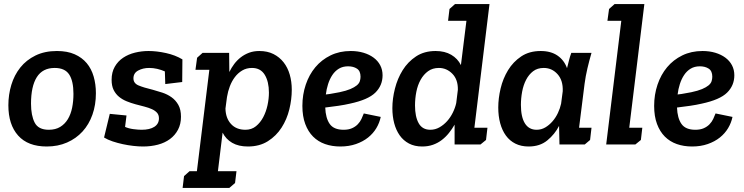

<svg xmlns="http://www.w3.org/2000/svg" viewBox="-20 -708 3647 941"><path d="M21 -192Q21 -244 35.5 -292Q50 -340 79.5 -377Q109 -414 154 -436Q199 -458 259 -458Q310 -458 346 -442Q382 -426 405 -398.5Q428 -371 439 -333Q450 -295 450 -251Q450 -194 433 -146Q416 -98 384.5 -63.5Q353 -29 308.5 -9.5Q264 10 209 10Q117 10 69 -43.5Q21 -97 21 -192ZM132 -200Q132 -142 150 -107Q168 -72 219 -72Q252 -72 275 -86Q298 -100 312.5 -124Q327 -148 333.5 -180Q340 -212 340 -248Q340 -311 319 -343Q298 -375 248 -375Q189 -375 160.5 -330Q132 -285 132 -200Z M674 -72Q714 -72 736.5 -86.5Q759 -101 759 -128Q759 -145 749.5 -155.5Q740 -166 724.5 -173Q709 -180 688 -185.5Q667 -191 644 -197Q622 -203 601 -211.5Q580 -220 563.5 -233.5Q547 -247 537 -267Q527 -287 527 -317Q527 -354 542.5 -381Q558 -408 583.5 -425Q609 -442 641.5 -450Q674 -458 708 -458Q748 -458 793.5 -448Q839 -438 874 -417L873 -306L790 -296L788 -358Q770 -366 750.5 -370.5Q731 -375 711 -375Q681 -375 657.5 -362.5Q634 -350 634 -324Q634 -300 658.5 -289.5Q683 -279 729 -268Q751 -262 775.5 -254Q800 -246 820.5 -231.5Q841 -217 854 -194Q867 -171 867 -136Q867 -100 852.5 -72.5Q838 -45 813 -26.5Q788 -8 754 1Q720 10 681 10Q659 10 633 7Q607 4 581.5 -1.5Q556 -7 532 -15Q508 -23 490 -34L518 -150L600 -142L593 -86Q611 -78 634.5 -75Q658 -72 674 -72Z M1103 -449 1104 -355Q1114 -376 1128 -394.5Q1142 -413 1160 -427Q1178 -441 1200.5 -449.5Q1223 -458 1251 -458Q1291 -458 1320.5 -443Q1350 -428 1370 -402.5Q1390 -377 1400 -342.5Q1410 -308 1410 -268Q1410 -221 1398 -172Q1386 -123 1360 -82.5Q1334 -42 1293 -16Q1252 10 1195 10Q1149 10 1118 -8Q1087 -26 1071 -58L1048 131H1139L1132 189L1104 213H875L882 155L909 131H945L1006 -366H938L946 -425L973 -449ZM1183 -72Q1213 -72 1234.5 -89.5Q1256 -107 1270 -133.5Q1284 -160 1291 -192Q1298 -224 1298 -254Q1298 -308 1277.5 -341.5Q1257 -375 1215 -375Q1188 -375 1167 -362.5Q1146 -350 1131 -330Q1116 -310 1106.5 -285Q1097 -260 1093 -235L1092 -229L1085 -176Q1086 -129 1112 -100.5Q1138 -72 1183 -72Z M1664 -72Q1688 -72 1705 -79.5Q1722 -87 1733.5 -99Q1745 -111 1751.5 -125Q1758 -139 1763 -152L1846 -135Q1840 -106 1824.5 -80Q1809 -54 1784 -34Q1759 -14 1724.5 -2Q1690 10 1648 10Q1607 10 1573 -2Q1539 -14 1514.5 -38.5Q1490 -63 1476 -100.5Q1462 -138 1462 -189Q1462 -244 1478.5 -293Q1495 -342 1525.5 -378.5Q1556 -415 1600 -436.5Q1644 -458 1699 -458Q1733 -458 1761.5 -449.5Q1790 -441 1811 -425.5Q1832 -410 1843.5 -388Q1855 -366 1855 -339Q1855 -289 1819.5 -254Q1784 -219 1695 -200Q1669 -194 1638.5 -189.5Q1608 -185 1574 -181Q1576 -129 1596 -100.5Q1616 -72 1664 -72ZM1644 -256Q1677 -263 1697 -271.5Q1717 -280 1728.5 -289.5Q1740 -299 1743.5 -310Q1747 -321 1747 -332Q1747 -360 1729.5 -371.5Q1712 -383 1686 -383Q1660 -383 1641 -371.5Q1622 -360 1609 -340.5Q1596 -321 1588 -296Q1580 -271 1577 -245Q1597 -247 1613.5 -250.5Q1630 -254 1644 -256Z M2183 -664 2210 -688H2379L2305 -82H2369L2362 -22L2335 0H2208V-97Q2196 -76 2180.5 -56.5Q2165 -37 2145.5 -22Q2126 -7 2102 1.5Q2078 10 2049 10Q2012 10 1984.5 -4.5Q1957 -19 1939 -44.5Q1921 -70 1912 -104Q1903 -138 1903 -178Q1903 -224 1915.5 -273.5Q1928 -323 1953.5 -364Q1979 -405 2019 -431.5Q2059 -458 2115 -458Q2160 -458 2191.5 -439.5Q2223 -421 2239 -389L2266 -606H2176ZM2131 -375Q2100 -375 2078 -359Q2056 -343 2041.5 -317Q2027 -291 2020.5 -258Q2014 -225 2014 -191Q2014 -136 2032 -104Q2050 -72 2089 -72Q2113 -72 2134 -84Q2155 -96 2171.5 -114.5Q2188 -133 2199.5 -156.5Q2211 -180 2216 -203L2224 -268Q2225 -318 2197 -346.5Q2169 -375 2131 -375Z M2879 -449Q2868 -411 2859 -373Q2850 -335 2845 -297L2818 -82H2879L2872 -22L2846 0H2722L2720 -91Q2699 -50 2662.5 -20Q2626 10 2571 10Q2534 10 2506 -4Q2478 -18 2459.5 -43.5Q2441 -69 2431.5 -104Q2422 -139 2422 -181Q2422 -226 2433.5 -274.5Q2445 -323 2470 -364Q2495 -405 2534.5 -431.5Q2574 -458 2630 -458Q2680 -458 2712.5 -435.5Q2745 -413 2759 -374Q2764 -393 2768.5 -411.5Q2773 -430 2780 -449ZM2645 -375Q2614 -375 2593 -359Q2572 -343 2558.5 -317Q2545 -291 2539 -258.5Q2533 -226 2533 -194Q2533 -135 2552.5 -103.5Q2572 -72 2610 -72Q2633 -72 2652.5 -83.5Q2672 -95 2688 -113.5Q2704 -132 2714.5 -154.5Q2725 -177 2730 -200L2738 -261Q2740 -314 2712.5 -344.5Q2685 -375 2645 -375Z M2965 -664 2992 -688H3138L3064 -82H3128L3121 -22L3094 0H2951L3025 -606H2957Z M3388 -72Q3412 -72 3429 -79.5Q3446 -87 3457.5 -99Q3469 -111 3475.5 -125Q3482 -139 3487 -152L3570 -135Q3564 -106 3548.5 -80Q3533 -54 3508 -34Q3483 -14 3448.5 -2Q3414 10 3372 10Q3331 10 3297 -2Q3263 -14 3238.5 -38.5Q3214 -63 3200 -100.5Q3186 -138 3186 -189Q3186 -244 3202.5 -293Q3219 -342 3249.5 -378.5Q3280 -415 3324 -436.5Q3368 -458 3423 -458Q3457 -458 3485.5 -449.5Q3514 -441 3535 -425.5Q3556 -410 3567.5 -388Q3579 -366 3579 -339Q3579 -289 3543.5 -254Q3508 -219 3419 -200Q3393 -194 3362.5 -189.5Q3332 -185 3298 -181Q3300 -129 3320 -100.5Q3340 -72 3388 -72ZM3368 -256Q3401 -263 3421 -271.5Q3441 -280 3452.5 -289.5Q3464 -299 3467.5 -310Q3471 -321 3471 -332Q3471 -360 3453.5 -371.5Q3436 -383 3410 -383Q3384 -383 3365 -371.5Q3346 -360 3333 -340.5Q3320 -321 3312 -296Q3304 -271 3301 -245Q3321 -247 3337.5 -250.5Q3354 -254 3368 -256Z"/></svg>

Font: Zilla Slab SemiBold
Style: Regular
Weight: 600
Designer: Typotheque.com
Foundry: Typotheque type foundry
Version: Version 1.0; 2017